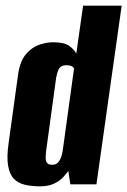

<svg xmlns="http://www.w3.org/2000/svg" viewBox="-20 -650 449 677"><path d="M122 7Q92 7 68 1.5Q44 -4 29 -19.5Q14 -35 8.5 -66Q3 -97 11 -150L44 -389Q51 -435 71.5 -459Q92 -483 118 -492Q144 -501 167 -501Q207 -501 224.5 -488Q242 -475 249 -461L273 -630H409L320 0H228L221 -47Q215 -39 203.5 -26Q192 -13 171.5 -3Q151 7 122 7ZM164 -69Q173 -69 179 -72.5Q185 -76 189 -82.5Q193 -89 196 -97.5Q199 -106 201 -118Q211 -190 221 -263Q231 -336 241 -408Q241 -410 238 -413Q235 -416 229.5 -418Q224 -420 214 -420Q202 -420 195 -415Q188 -410 184.5 -400.5Q181 -391 178 -376L142 -113Q141 -102 141 -94Q141 -86 143 -80.5Q145 -75 150 -72Q155 -69 164 -69Z"/></svg>

Font: Alumni Sans ExtraBold
Style: Italic
Weight: 800
Italic angle: -8°
Designer: Robert E. Leuschke
Foundry: Robert E. Leuschke
Version: Version 1.016